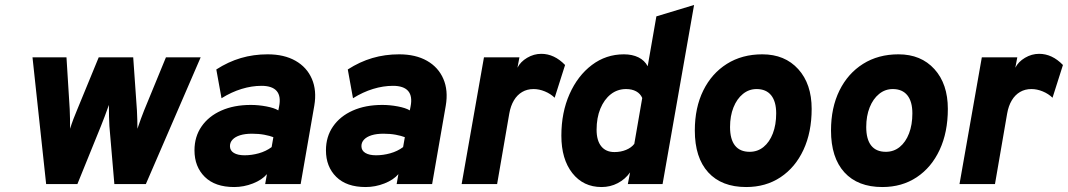

<svg xmlns="http://www.w3.org/2000/svg" viewBox="-20 -742 4305 774"><path d="M166 0 111 -511H248L261 -302Q262 -286.5 262.2 -263.5Q262.5 -240.5 262.5 -223Q268.5 -242.5 276 -262.2Q283.5 -282 290 -297L378 -511H517L532 -297Q533 -281.5 533.5 -258.8Q534 -236 534 -223Q541.5 -245 547.8 -262.5Q554 -280 561 -297L649 -511H789L568 0H441L421 -234Q420 -247.5 419.5 -272.5Q419 -297.5 419 -319Q411.5 -297.5 402.5 -273.8Q393.5 -250 387 -234L292 0Z M924 12Q847 12 805.5 -29Q764 -70 764 -136Q764 -191 792.5 -232.2Q821 -273.5 872 -296.2Q923 -319 991 -319Q1022 -319 1053.8 -313Q1085.5 -307 1102 -297L1105 -312Q1113.5 -354 1095.5 -375Q1077.5 -396 1034 -396Q995 -396 954 -383.5Q913 -371 873 -346L852 -462Q900 -493 951 -508Q1002 -523 1059 -523Q1125.5 -523 1171.2 -497Q1217 -471 1237.2 -424.2Q1257.5 -377.5 1247 -316L1192 0H1049L1056 -40Q1036.5 -17 999.8 -2.5Q963 12 924 12ZM966 -116Q994.5 -116 1023.2 -124Q1052 -132 1075 -149L1082 -189Q1068 -194.5 1045.5 -198.8Q1023 -203 996 -203Q968 -203 948 -196.8Q928 -190.5 917.5 -179.2Q907 -168 907 -153Q907 -135 922.8 -125.5Q938.5 -116 966 -116Z M1454 12Q1377 12 1335.5 -29Q1294 -70 1294 -136Q1294 -191 1322.5 -232.2Q1351 -273.5 1402 -296.2Q1453 -319 1521 -319Q1552 -319 1583.8 -313Q1615.5 -307 1632 -297L1635 -312Q1643.5 -354 1625.5 -375Q1607.5 -396 1564 -396Q1525 -396 1484 -383.5Q1443 -371 1403 -346L1382 -462Q1430 -493 1481 -508Q1532 -523 1589 -523Q1655.5 -523 1701.2 -497Q1747 -471 1767.2 -424.2Q1787.5 -377.5 1777 -316L1722 0H1579L1586 -40Q1566.5 -17 1529.8 -2.5Q1493 12 1454 12ZM1496 -116Q1524.5 -116 1553.2 -124Q1582 -132 1605 -149L1612 -189Q1598 -194.5 1575.5 -198.8Q1553 -203 1526 -203Q1498 -203 1478 -196.8Q1458 -190.5 1447.5 -179.2Q1437 -168 1437 -153Q1437 -135 1452.8 -125.5Q1468.5 -116 1496 -116Z M1841 0 1931 -511H2074L2066 -469Q2078 -493 2105 -509Q2132 -525 2162 -525Q2214.5 -525 2258 -480L2216 -348Q2199.5 -364 2176.5 -373.5Q2153.5 -383 2131 -383Q2105 -383 2085 -371.2Q2065 -359.5 2051.8 -337.5Q2038.5 -315.5 2033 -284L1984 0Z M2405 12Q2331.5 12 2287.2 -44.2Q2243 -100.5 2243 -195Q2243 -288.5 2276 -362.8Q2309 -437 2366 -480Q2423 -523 2495 -523Q2529 -523 2553.8 -510.8Q2578.5 -498.5 2591 -475L2626 -676L2778 -722L2651 0H2511L2520 -47Q2500.5 -19.5 2470.5 -3.8Q2440.5 12 2405 12ZM2457 -129Q2482.5 -129 2503.8 -137.8Q2525 -146.5 2537 -162L2569 -347Q2561.5 -364.5 2544.5 -373.8Q2527.5 -383 2504 -383Q2469 -383 2442.2 -362Q2415.5 -341 2400.2 -304Q2385 -267 2385 -219Q2385 -175.5 2403.8 -152.2Q2422.5 -129 2457 -129Z M2988 12Q2889 12 2835 -47.2Q2781 -106.5 2781 -216Q2781 -308 2815 -377Q2849 -446 2910.2 -484.5Q2971.5 -523 3053 -523Q3144 -523 3198 -463.2Q3252 -403.5 3252 -303Q3252 -209 3219 -138Q3186 -67 3126.5 -27.5Q3067 12 2988 12ZM3002 -130Q3034 -130 3058 -149.5Q3082 -169 3095.5 -204Q3109 -239 3109 -285Q3109 -332.5 3088.8 -357.8Q3068.5 -383 3030 -383Q2999 -383 2974.8 -363.2Q2950.5 -343.5 2936.8 -309Q2923 -274.5 2923 -230Q2923 -180.5 2943 -155.2Q2963 -130 3002 -130Z M3537 12Q3438 12 3384 -47.2Q3330 -106.5 3330 -216Q3330 -308 3364 -377Q3398 -446 3459.2 -484.5Q3520.5 -523 3602 -523Q3693 -523 3747 -463.2Q3801 -403.5 3801 -303Q3801 -209 3768 -138Q3735 -67 3675.5 -27.5Q3616 12 3537 12ZM3551 -130Q3583 -130 3607 -149.5Q3631 -169 3644.5 -204Q3658 -239 3658 -285Q3658 -332.5 3637.8 -357.8Q3617.5 -383 3579 -383Q3548 -383 3523.8 -363.2Q3499.5 -343.5 3485.8 -309Q3472 -274.5 3472 -230Q3472 -180.5 3492 -155.2Q3512 -130 3551 -130Z M3848 0 3938 -511H4081L4073 -469Q4085 -493 4112 -509Q4139 -525 4169 -525Q4221.5 -525 4265 -480L4223 -348Q4206.5 -364 4183.5 -373.5Q4160.5 -383 4138 -383Q4112 -383 4092 -371.2Q4072 -359.5 4058.8 -337.5Q4045.5 -315.5 4040 -284L3991 0Z"/></svg>

Font: Overpass Black
Style: Italic
Weight: 900
Italic angle: -10°
Designer: Delve Withrington, Dave Bailey, Thomas Jockin
Foundry: Delve Fonts LLC
Version: Version 4.000